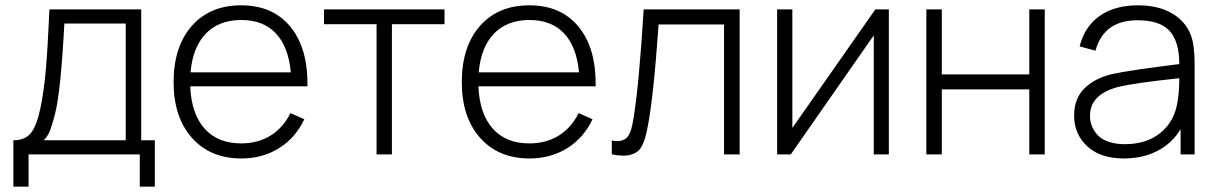

<svg xmlns="http://www.w3.org/2000/svg" viewBox="-20 -575 4529 715"><path d="M29.8 -52.7Q74.2 -52.7 95.7 -80.3Q117.2 -107.9 130.9 -174.3Q143.6 -235.4 150.6 -314.7Q157.7 -394 164.1 -540H505.9V-52.7H556.6V120.1H500.5V0H86.4V120.1H29.8ZM142.6 -52.7H448.2V-487.3H219.7Q206.1 -233.4 185.1 -151.4Q174.8 -110.8 166.3 -88.9Q157.7 -66.9 142.6 -52.7Z M878.9 15.1Q762.7 15.1 694.6 -61.8Q626.5 -138.7 626.5 -269Q626.5 -401.4 694.1 -478.3Q761.7 -555.2 877.9 -555.2Q996.1 -555.2 1061.5 -475.3Q1127 -395.5 1125 -253.4H688.5Q692.4 -151.9 741.5 -96.4Q790.5 -41 877.9 -41Q939.9 -41 987.1 -69.8Q1034.2 -98.6 1061.5 -153.8L1113.3 -130.9Q1080.6 -61.5 1019 -23.2Q957.5 15.1 878.9 15.1ZM689.5 -305.7H1063Q1054.2 -400.9 1007.3 -450.7Q960.4 -500.5 878.9 -500.5Q795.4 -500.5 746.6 -450Q697.8 -399.4 689.5 -305.7Z M1382.3 0V-484.9H1186.5V-540H1635.3V-484.9H1439.5V0Z M1952.1 15.1Q1835.9 15.1 1767.8 -61.8Q1699.7 -138.7 1699.7 -269Q1699.7 -401.4 1767.3 -478.3Q1835 -555.2 1951.2 -555.2Q2069.3 -555.2 2134.8 -475.3Q2200.2 -395.5 2198.2 -253.4H1761.7Q1765.6 -151.9 1814.7 -96.4Q1863.8 -41 1951.2 -41Q2013.2 -41 2060.3 -69.8Q2107.4 -98.6 2134.8 -153.8L2186.5 -130.9Q2153.8 -61.5 2092.3 -23.2Q2030.8 15.1 1952.1 15.1ZM1762.7 -305.7H2136.2Q2127.4 -400.9 2080.6 -450.7Q2033.7 -500.5 1952.1 -500.5Q1868.7 -500.5 1819.8 -450Q1771 -399.4 1762.7 -305.7Z M2258.3 -51.8Q2269.5 -49.8 2278.8 -49.6Q2288.1 -49.3 2295.2 -51.8Q2302.2 -54.2 2307.9 -57.4Q2313.5 -60.5 2317.9 -66.7Q2322.3 -72.8 2325.2 -79.1Q2328.1 -85.4 2330.8 -94.7Q2333.5 -104 2335.2 -112.5Q2336.9 -121.1 2338.9 -133.3Q2359.4 -253.4 2377 -540H2734.4V0H2676.3V-483.9H2432.6Q2413.1 -205.1 2390.6 -95.7Q2386.2 -74.2 2381.8 -59.6Q2377.4 -44.9 2370.6 -31.7Q2363.8 -18.6 2354.2 -11.2Q2344.7 -3.9 2331.3 0.5Q2317.9 4.9 2300 4.6Q2282.2 4.4 2258.3 0Z M3290 -540V0H3233.9V-443.4L2924.8 0H2874V-540H2930.7V-98.6L3239.7 -540Z M3429.7 0V-540H3487.3V-297.9H3813V-540H3870.6V0H3813V-242.2H3487.3V0Z M4166 15.1Q4077.1 15.1 4028.6 -30.5Q3980 -76.2 3980 -144Q3980 -208.5 4018.8 -246.3Q4057.6 -284.2 4122.1 -299.3Q4186.5 -313.5 4371.6 -336.4Q4371.6 -420.4 4335.4 -460Q4299.3 -499.5 4216.3 -499.5Q4090.3 -499.5 4059.6 -386.2L4000.5 -402.3Q4019 -476.1 4075 -515.6Q4130.9 -555.2 4218.3 -555.2Q4292 -555.2 4343.3 -525.9Q4394.5 -496.6 4414.6 -444.3Q4428.7 -408.2 4428.7 -336.4V0H4376.5V-94.2Q4345.2 -41.5 4290.5 -13.2Q4235.8 15.1 4166 15.1ZM4039.1 -143.6Q4039.1 -124 4045.9 -106.2Q4052.7 -88.4 4067.1 -72.5Q4081.5 -56.6 4107.9 -47.4Q4134.3 -38.1 4168.9 -38.1Q4250.5 -38.1 4302.5 -81.1Q4354.5 -124 4365.2 -197.3Q4371.6 -232.4 4371.6 -283.7Q4203.1 -266.1 4141.6 -250.5Q4039.1 -223.1 4039.1 -143.6Z"/></svg>

Font: Manrope Light
Style: Regular
Weight: 300
Designer: Mikhail Sharanda
Foundry: Mikhail Sharanda
Version: Version 4.505;FEAKit 1.0